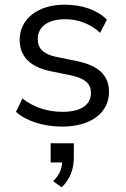

<svg xmlns="http://www.w3.org/2000/svg" viewBox="-20 -531 536 819"><path d="M246 9C365 9 445 -48 445 -139C445 -210 400 -251 310 -270L217 -289C164 -301 141 -325 141 -364C141 -415 181 -449 259 -449C313 -449 367 -429 407 -391L436 -447C395 -489 329 -511 257 -511C138 -511 64 -448 64 -361C64 -292 106 -247 192 -228L285 -209C343 -196 368 -174 368 -135C368 -84 326 -54 247 -54C184 -54 125 -72 76 -111L48 -54C93 -14 165 9 246 9ZM207 242 243 268C279 234 295 190 295 140V80H196V162H245C243 190 235 213 207 242Z"/></svg>

Font: Poppy and Pepper
Style: Regular
Weight: 400
Designer: Thy Ha
Foundry: Thy Ha
Version: Version 0.001;Glyphs 3.2 (3227)